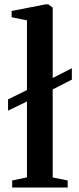

<svg xmlns="http://www.w3.org/2000/svg" viewBox="-20 -838 353 858"><path d="M34.5 0V-31.5L100.5 -45.5V-384.5L16 -343.5V-394L100.5 -435.5V-747L32 -761V-789L183.5 -818.5H196L215.5 -804V-489.5L301 -533V-482L215.5 -438.5V-45L282.5 -31.5V0Z"/></svg>

Font: Merriweather 96pt SemiBold
Style: Regular
Weight: 600
Version: Version 2.100